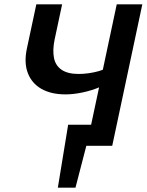

<svg xmlns="http://www.w3.org/2000/svg" viewBox="-20 -678 684 893"><path d="M249 195 297 -98H407L331 195ZM324 0 297 -98H424L404 0ZM383 0 523 -658H642L502 0ZM285 -239Q218 -239 173 -264.5Q128 -290 109.5 -338Q91 -386 105 -452L149 -658H269L234 -494Q224 -445 231 -409Q238 -373 266.5 -353.5Q295 -334 346 -334Q368 -334 393 -337.5Q418 -341 440.5 -347.5Q463 -354 475 -362L519 -317Q489 -292 448 -274.5Q407 -257 364 -248Q321 -239 285 -239Z"/></svg>

Font: Ysabeau Infant
Style: Bold Italic
Weight: 700
Italic angle: -12°
Designer: Christian Thalmann (Catharsis Fonts)
Version: Version 2.001;gftools[0.9.30]; featfreeze: ss01,ss02,lnum